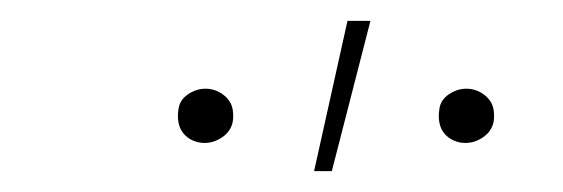

<svg xmlns="http://www.w3.org/2000/svg" viewBox="-20 -764 540 184"><path d="M426 -627Q420 -627 414.5 -629.5Q409 -632 405.5 -636.5Q402 -641 401 -647Q400 -653 401 -659Q402 -668 410 -673.5Q418 -679 427 -679Q433 -679 438.5 -676.5Q444 -674 448 -669.5Q452 -665 453 -659Q454 -653 453 -647Q451 -638 443 -632.5Q435 -627 426 -627ZM176 -627Q170 -627 164.5 -629.5Q159 -632 155.5 -636.5Q152 -641 151 -647Q150 -653 151 -659Q152 -668 160 -673.5Q168 -679 177 -679Q183 -679 188.5 -676.5Q194 -674 198 -669.5Q202 -665 203 -659Q204 -653 203 -647Q201 -638 193 -632.5Q185 -627 176 -627ZM281 -600 313 -744H335L298 -600Z"/></svg>

Font: Iosevka Thin Oblique
Style: Regular
Weight: 100
Italic angle: -9°
Monospace: yes
Designer: Belleve Invis
Foundry: Belleve Invis
Version: Version 32.5.0; ttfautohint (v1.8.4)